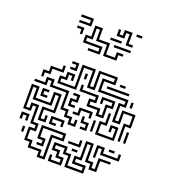

<svg xmlns="http://www.w3.org/2000/svg" viewBox="-137 -855 897 980"><g transform="rotate(20 311.5 -365.0)"><path d="M532 -200V-296H562V-344H514V-284H472V-386H502V-404H352V-476H412V-494H334V-404H292V-494H244V-374H142V-416H172V-446H214V-410H202V-434H184V-404H154V-386H232V-506H304V-416H322V-506H424V-464H364V-416H514V-374H484V-296H502V-356H574V-284H544V-200ZM178 -464V-476H202V-494H178V-506H214V-464ZM448 -464V-476H478V-464ZM52 -380V-416H82V-446H142V-470H154V-434H94V-404H64V-380ZM262 -440V-470H274V-440ZM388 -434V-446H508V-434ZM382 -284V-314H322V-356H352V-374H262V-410H274V-386H364V-344H334V-326H394V-296H412V-356H442V-374H394V-350H382V-386H454V-344H424V-284ZM532 -380V-410H544V-380ZM262 -194V-224H232V-254H202V-344H112V-374H94V-344H28V-356H82V-386H124V-356H214V-266H244V-236H274V-206H292V-230H304V-194ZM232 -284V-326H262V-344H238V-356H274V-314H244V-296H268V-284ZM172 16V-14H112V-44H82V-116H112V-134H82V-224H64V-194H22V-326H64V-266H142V-326H184V-224H124V-176H142V-200H154V-164H112V-236H172V-314H154V-254H52V-314H34V-206H52V-236H94V-146H124V-104H94V-56H124V-26H184V4H202V-116H262V-134H154V-86H184V-44H148V-56H172V-74H142V-146H274V-104H214V16ZM82 -284V-326H118V-314H94V-296H118V-284ZM412 -194V-266H442V-320H454V-254H424V-206H502V-254H484V-230H472V-266H514V-194ZM268 -254V-266H292V-296H364V-260H352V-284H304V-254ZM562 -200V-260H574V-200ZM328 -194V-206H352V-224H322V-260H334V-236H364V-194ZM382 -200V-260H394V-200ZM172 -164V-206H244V-170H232V-194H184V-176H208V-164ZM22 -140V-176H64V-140H52V-164H34V-140ZM232 16V-20H244V4H292V-14H262V-44H232V-86H304V-56H334V4H412V-14H352V-56H382V-146H424V-56H454V-26H472V-86H538V-74H484V-14H442V-44H412V-134H394V-44H364V-26H424V16H322V-44H292V-74H244V-56H274V-26H304V16ZM442 -80V-146H484V-116H562V-140H574V-104H472V-134H454V-80ZM508 -134V-146H538V-134ZM298 -104V-116H352V-140H364V-104ZM52 -80V-110H64V-80ZM328 -74V-86H358V-74ZM140 -704V-716H194V-734H140V-746H206V-704ZM404 -674V-734H386V-704H344V-740H356V-716H374V-746H416V-686H440V-674ZM440 -734V-746H470V-734ZM230 -584V-596H284V-614H194V-656H224V-716H266V-656H326V-596H374V-626H410V-614H386V-584H314V-644H254V-704H236V-644H206V-626H296V-584ZM164 -650V-674H140V-686H176V-650ZM320 -674V-686H380V-674ZM350 -644V-656H440V-644Z"/></g></svg>

Font: Rubik Maze
Style: Regular
Weight: 400
Designer: Hubert and Fischer, NaN
Foundry: Hubert and Fischer, NaN
Version: Version 2.200